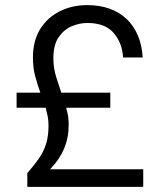

<svg xmlns="http://www.w3.org/2000/svg" viewBox="-20 -732 640 752"><path d="M87 0V-54Q114 -85 132.5 -111.5Q151 -138 160.5 -168.5Q170 -199 170 -240Q170 -260 167 -275.5Q164 -291 159 -310H45V-369H138Q126 -403 117.5 -435Q109 -467 109 -507Q109 -572 137 -617.5Q165 -663 213.5 -687.5Q262 -712 322 -712Q370 -712 409 -698Q448 -684 476 -657.5Q504 -631 520 -593Q536 -555 539 -507H462Q459 -563 425.5 -602.5Q392 -642 322 -642Q291 -642 260.5 -629Q230 -616 209.5 -586Q189 -556 189 -503Q189 -466 200.5 -429Q212 -392 220 -369H412V-310H239Q245 -289 247 -275.5Q249 -262 249 -242Q249 -193 231 -150Q213 -107 176 -69H541V0Z"/></svg>

Font: Rethink Sans
Style: Regular
Weight: 400
Designer: The Rethink Sans project authors (Hans Thiessen). DM Sans designed by Colophon Foundry.
Foundry: Rethink Communications LLC
Version: Version 1.001